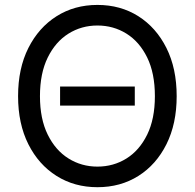

<svg xmlns="http://www.w3.org/2000/svg" viewBox="-20 -758 799 788"><path d="M533.2 -402.8V-324.7H226.6V-402.8ZM379.9 10.3Q285.6 10.3 212.2 -35.9Q138.7 -82 96.4 -166Q54.2 -250 54.2 -363.3Q54.2 -477.1 96.4 -561Q138.7 -645 212.2 -691.4Q285.6 -737.8 379.9 -737.8Q474.6 -737.8 547.9 -691.4Q621.1 -645 663.1 -561Q705.1 -477.1 705.1 -363.3Q705.1 -250 663.1 -166Q621.1 -82 547.9 -35.9Q474.6 10.3 379.9 10.3ZM379.9 -74.2Q445.3 -74.2 498.8 -107.4Q552.2 -140.6 584 -205.3Q615.7 -270 615.7 -363.3Q615.7 -457.5 584 -522.2Q552.2 -586.9 498.8 -620.1Q445.3 -653.3 379.9 -653.3Q314.5 -653.3 261 -619.9Q207.5 -586.4 175.8 -521.7Q144 -457 144 -363.3Q144 -270 175.8 -205.6Q207.5 -141.1 261 -107.7Q314.5 -74.2 379.9 -74.2Z"/></svg>

Font: Inter 20pt
Style: Regular
Weight: 400
Version: Version 4.001;git-66647c0bb